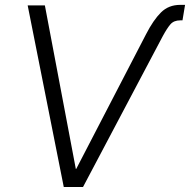

<svg xmlns="http://www.w3.org/2000/svg" viewBox="-20 -749 761 769"><path d="M564.9 -611.8Q594.2 -668.9 624.8 -699.2Q655.3 -729.5 701.7 -729.5H721.2L710.9 -667.5H702.1Q676.3 -667.5 662.6 -651.6Q648.9 -635.7 631.8 -604L312.5 0H235.4L90.8 -727.5H159.7L283.7 -72.3H285.2Z"/></svg>

Font: Inter 28pt Light
Style: Italic
Weight: 300
Italic angle: -9.3988°
Designer: Rasmus Andersson
Foundry: rsms
Version: Version 4.001;git-66647c0bb